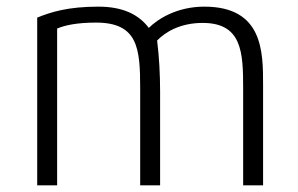

<svg xmlns="http://www.w3.org/2000/svg" viewBox="-20 -558 897 578"><path d="M152 0V-472C175 -482 212 -490 269 -490C395 -490 402 -413 402 -293V0H462V-282C462 -334 459 -389 453 -436C478 -462 523 -489 590 -489C709 -489 712 -400 712 -291V0H772V-302C772 -402 772 -538 595 -538C513 -538 455 -501 428 -474C397 -515 349 -538 276 -538C185 -538 134 -522 92 -505V0Z"/></svg>

Font: Repo Light
Style: Regular
Weight: 300
Designer: Stefan Peev
Foundry: Context Ltd
Version: Version 001.502